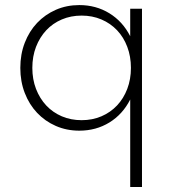

<svg xmlns="http://www.w3.org/2000/svg" viewBox="-20 -500 671 756"><path d="M60 -232.7Q60 -286.4 77.5 -331.6Q95 -376.8 126.1 -409.8Q157.3 -442.7 199.8 -461.4Q242.3 -480 292.3 -480Q358.2 -480 410.7 -447.7Q463.2 -415.5 492.7 -357.3V-465.5H539.1V236.4H492.7V-108.2Q463.2 -50 410.7 -17.7Q358.2 14.5 292.3 14.5Q242.3 14.5 199.8 -4.1Q157.3 -22.7 126.1 -55.7Q95 -88.6 77.5 -133.9Q60 -179.1 60 -232.7ZM107.3 -232.7Q107.3 -187.7 121.8 -150Q136.4 -112.3 162 -84.8Q187.7 -57.3 223.4 -42Q259.1 -26.8 301.4 -26.8Q343.6 -26.8 379.3 -42Q415 -57.3 440.9 -84.8Q466.8 -112.3 481.1 -150Q495.5 -187.7 495.5 -232.7Q495.5 -277.7 481.1 -315.7Q466.8 -353.6 440.9 -380.9Q415 -408.2 379.3 -423.4Q343.6 -438.6 301.4 -438.6Q259.1 -438.6 223.4 -423.4Q187.7 -408.2 162 -380.7Q136.4 -353.2 121.8 -315.5Q107.3 -277.7 107.3 -232.7Z"/></svg>

Font: Spartan Light
Style: Regular
Weight: 300
Designer: Matt Bailey, Mirko Velimirovic
Foundry: Matt Bailey
Version: Version 1.005